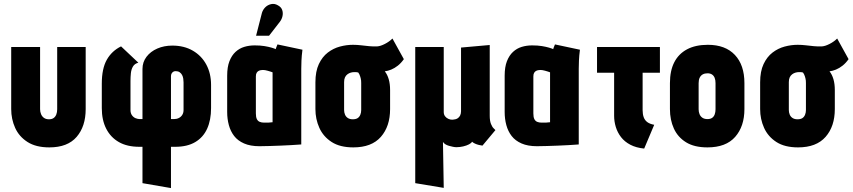

<svg xmlns="http://www.w3.org/2000/svg" viewBox="-20 -740 4339 977"><path d="M416 -185V-501H271V-184Q271 -169 266.5 -157.5Q262 -146 253 -139.5Q244 -133 229 -133Q214 -133 204 -140Q194 -147 189 -159Q184 -171 184 -184V-501H37V-185Q37 -134 57 -89.5Q77 -45 120 -17.5Q163 10 231 10Q324 10 370 -43.5Q416 -97 416 -185Z M498 -314V-190Q498 -129 520.5 -85Q543 -41 585 -17Q627 7 689 7H705V192L850 217V7H872Q933 7 973.5 -17Q1014 -41 1034 -85Q1054 -129 1054 -190V-308Q1054 -366 1030 -411Q1006 -456 961.5 -482Q917 -508 857 -508Q815 -508 780.5 -493Q746 -478 725.5 -451Q705 -424 705 -389V-134H692Q681 -134 670 -138.5Q659 -143 651.5 -153.5Q644 -164 644 -180V-328Q644 -348 646 -367.5Q648 -387 656.5 -401.5Q665 -416 684 -421L596 -504Q549 -481 523.5 -436Q498 -391 498 -314ZM865 -134H850V-352Q850 -360 853 -365.5Q856 -371 861 -374.5Q866 -378 874 -378Q886 -378 894 -372.5Q902 -367 906.5 -358.5Q911 -350 912.5 -340Q914 -330 914 -321V-180Q914 -166 907.5 -155.5Q901 -145 890 -139.5Q879 -134 865 -134Z M1519 -487 1392 -514Q1388 -506 1385.5 -498Q1383 -490 1383 -490Q1377 -493 1362 -497.5Q1347 -502 1325.5 -505.5Q1304 -509 1276 -509Q1248 -509 1223 -501.5Q1198 -494 1178.5 -476Q1159 -458 1147.5 -428.5Q1136 -399 1136 -355V-170Q1136 -135 1144.5 -103.5Q1153 -72 1171.5 -48Q1190 -24 1222 -10Q1254 4 1300 4Q1323 4 1351 3Q1379 2 1408 1Q1437 0 1460.5 -1.5Q1484 -3 1498.5 -4Q1513 -5 1513 -5V-390Q1513 -407 1514 -431.5Q1515 -456 1519 -487ZM1282 -163V-351Q1282 -363 1286 -369.5Q1290 -376 1295.5 -379Q1301 -382 1307.5 -383Q1314 -384 1318 -384Q1323 -384 1329 -383Q1335 -382 1342 -380Q1349 -378 1355.5 -376Q1362 -374 1367 -372V-118Q1361 -118 1355.5 -117Q1350 -116 1345 -116Q1340 -116 1334.5 -116Q1329 -116 1324 -116Q1311 -116 1301.5 -120Q1292 -124 1287 -134Q1282 -144 1282 -163ZM1404 -629Q1414 -642 1417.5 -658Q1421 -674 1416 -689Q1411 -704 1394 -713Q1377 -723 1359.5 -719Q1342 -715 1330 -703Q1318 -691 1313 -675L1283 -558H1349Z M2035 -439 1977 -544Q1961 -528 1938.5 -516.5Q1916 -505 1900 -504Q1880 -503 1859 -505Q1838 -507 1817.5 -509.5Q1797 -512 1776 -512Q1743 -512 1709.5 -503Q1676 -494 1648 -472.5Q1620 -451 1602.5 -414Q1585 -377 1585 -321V-185Q1585 -134 1605 -89.5Q1625 -45 1667.5 -17.5Q1710 10 1778 10Q1871 10 1918 -43.5Q1965 -97 1965 -185V-282Q1965 -313 1958 -337Q1951 -361 1938 -377Q1954 -379 1971 -386Q1988 -393 2004.5 -406Q2021 -419 2035 -439ZM1818 -317V-180Q1818 -167 1813.5 -156Q1809 -145 1800 -139Q1791 -133 1775 -133Q1760 -133 1750 -139.5Q1740 -146 1735.5 -157Q1731 -168 1731 -180V-322Q1731 -337 1735.5 -346.5Q1740 -356 1748 -362Q1756 -368 1765 -370.5Q1774 -373 1782 -373Q1786 -373 1789.5 -373Q1793 -373 1796 -372.5Q1799 -372 1803 -371Q1806 -367 1808.5 -362Q1811 -357 1812.5 -352Q1814 -347 1815.5 -341.5Q1817 -336 1817.5 -330Q1818 -324 1818 -317Z M2472 -151V-511L2326 -498V-174Q2326 -162 2321.5 -152.5Q2317 -143 2308 -137.5Q2299 -132 2284 -131Q2274 -130 2263 -134.5Q2252 -139 2245 -148Q2238 -157 2238 -170V-501H2093V192L2238 216L2234 -18Q2238 -11 2246 -6Q2254 -1 2264.5 2Q2275 5 2285 7Q2295 9 2302 9Q2320 9 2337 5Q2354 1 2366.5 -5.5Q2379 -12 2382 -19Q2387 -14 2396.5 -9.5Q2406 -5 2416.5 -2.5Q2427 0 2435 1L2501 -78Q2500 -80 2492.5 -86.5Q2485 -93 2478.5 -109Q2472 -125 2472 -151Z M2931 -487 2804 -514Q2800 -506 2797.5 -498Q2795 -490 2795 -490Q2789 -493 2774 -497.5Q2759 -502 2737.5 -505.5Q2716 -509 2688 -509Q2660 -509 2635 -501.5Q2610 -494 2590.5 -476Q2571 -458 2559.5 -428.5Q2548 -399 2548 -355V-170Q2548 -135 2556.5 -103.5Q2565 -72 2583.5 -48Q2602 -24 2634 -10Q2666 4 2712 4Q2735 4 2763 3Q2791 2 2820 1Q2849 0 2872.5 -1.5Q2896 -3 2910.5 -4Q2925 -5 2925 -5V-390Q2925 -407 2926 -431.5Q2927 -456 2931 -487ZM2694 -163V-351Q2694 -363 2698 -369.5Q2702 -376 2707.5 -379Q2713 -382 2719.5 -383Q2726 -384 2730 -384Q2735 -384 2741 -383Q2747 -382 2754 -380Q2761 -378 2767.5 -376Q2774 -374 2779 -372V-118Q2773 -118 2767.5 -117Q2762 -116 2757 -116Q2752 -116 2746.5 -116Q2741 -116 2736 -116Q2723 -116 2713.5 -120Q2704 -124 2699 -134Q2694 -144 2694 -163Z M3250 -179V-370H3338V-501H3018V-370H3105V-151Q3105 -122 3113.5 -94Q3122 -66 3140 -42.5Q3158 -19 3187.5 -3.5Q3217 12 3258 16L3309 -105Q3287 -109 3274 -118.5Q3261 -128 3255.5 -143.5Q3250 -159 3250 -179Z M3768 -185V-317Q3768 -409 3719.5 -460.5Q3671 -512 3582 -512Q3519 -512 3476 -489Q3433 -466 3411 -423Q3389 -380 3389 -317V-185Q3389 -130 3409 -86Q3429 -42 3471 -16Q3513 10 3580 10Q3674 10 3721 -43.5Q3768 -97 3768 -185ZM3621 -317V-184Q3621 -170 3617 -158.5Q3613 -147 3604 -140.5Q3595 -134 3580 -134Q3564 -134 3554 -141Q3544 -148 3539.5 -159.5Q3535 -171 3535 -184V-317Q3535 -334 3540.5 -345Q3546 -356 3556 -361.5Q3566 -367 3580 -367Q3594 -367 3603 -361Q3612 -355 3616.5 -344Q3621 -333 3621 -317Z M4298 -439 4240 -544Q4224 -528 4201.5 -516.5Q4179 -505 4163 -504Q4143 -503 4122 -505Q4101 -507 4080.5 -509.5Q4060 -512 4039 -512Q4006 -512 3972.5 -503Q3939 -494 3911 -472.5Q3883 -451 3865.5 -414Q3848 -377 3848 -321V-185Q3848 -134 3868 -89.5Q3888 -45 3930.5 -17.5Q3973 10 4041 10Q4134 10 4181 -43.5Q4228 -97 4228 -185V-282Q4228 -313 4221 -337Q4214 -361 4201 -377Q4217 -379 4234 -386Q4251 -393 4267.5 -406Q4284 -419 4298 -439ZM4081 -317V-180Q4081 -167 4076.5 -156Q4072 -145 4063 -139Q4054 -133 4038 -133Q4023 -133 4013 -139.5Q4003 -146 3998.5 -157Q3994 -168 3994 -180V-322Q3994 -337 3998.5 -346.5Q4003 -356 4011 -362Q4019 -368 4028 -370.5Q4037 -373 4045 -373Q4049 -373 4052.5 -373Q4056 -373 4059 -372.5Q4062 -372 4066 -371Q4069 -367 4071.5 -362Q4074 -357 4075.5 -352Q4077 -347 4078.5 -341.5Q4080 -336 4080.5 -330Q4081 -324 4081 -317Z"/></svg>

Font: Advent Pro ExtraBold
Style: Regular
Weight: 800
Designer: VivaRado, Andreas Kalpakidis
Foundry: VivaRado, Andreas Kalpakidis
Version: Version 3.000